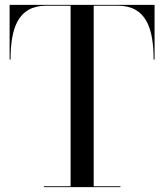

<svg xmlns="http://www.w3.org/2000/svg" viewBox="-20 -770 676 790"><path d="M160.5 -3.5V0H475.5V-3.5H365.5V-746.5H465C582 -746.5 612 -652 612 -525H616V-750H19.5V-525H23.5C23.5 -652 53 -746.5 170 -746.5H270.5V-3.5Z"/></svg>

Font: Bodoni* 48pt
Style: Regular
Weight: 400
Version: Version 2.3